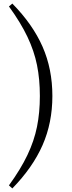

<svg xmlns="http://www.w3.org/2000/svg" viewBox="-20 -839 404 1074"><path d="M203 -302Q203 -396 187 -475Q171 -554 133.5 -633Q96 -712 30 -803L49 -819Q163 -703 218 -578Q273 -453 273 -302Q273 -152 218 -27Q163 98 49 215L30 198Q96 107 133.5 28Q171 -51 187 -130Q203 -209 203 -302Z"/></svg>

Font: Noto Serif SC ExtraLight
Style: Regular
Weight: 400
Version: Version 2.002-H1;hotconv 1.1.0;makeotfexe 2.6.0